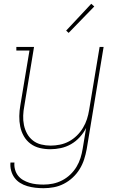

<svg xmlns="http://www.w3.org/2000/svg" viewBox="-20 -777 640 1010"><path d="M209 213Q187 213 165.5 210.5Q144 208 123.5 202Q103 196 85.5 185Q68 174 56 157.5Q44 141 38.5 120Q33 99 35 78H56Q54 96 59 114.5Q64 133 75 147Q86 161 101.5 170Q117 179 134.5 184.5Q152 190 171 192Q190 194 209 194Q234 194 258.5 189Q283 184 306.5 172Q330 160 349.5 141.5Q369 123 382.5 100.5Q396 78 403.5 54Q411 30 415 5L433 -104Q420 -78 399.5 -55.5Q379 -33 353.5 -18.5Q328 -4 300 2Q272 8 245 8Q216 8 189 1.5Q162 -5 140.5 -21Q119 -37 105.5 -60.5Q92 -84 86.5 -111Q81 -138 81.5 -166.5Q82 -195 87 -223L135 -511H66V-530H159L108 -220Q103 -195 102 -169Q101 -143 106 -119Q111 -95 122.5 -74Q134 -53 153 -38Q172 -23 196.5 -17Q221 -11 246 -11Q270 -11 295 -16Q320 -21 342.5 -33Q365 -45 384 -63.5Q403 -82 416.5 -104.5Q430 -127 437.5 -150.5Q445 -174 449 -199L504 -530H525L436 8Q431 35 422.5 61.5Q414 88 399 112.5Q384 137 362.5 157Q341 177 315.5 190Q290 203 263 208Q236 213 209 213ZM341 -604 328 -616 460 -757 476 -743Z"/></svg>

Font: Iosevka Slab Thin Extended
Style: Italic
Weight: 100
Width: 7
Italic angle: -9°
Monospace: yes
Designer: Belleve Invis
Foundry: Belleve Invis
Version: Version 11.1.0; ttfautohint (v1.8.3)